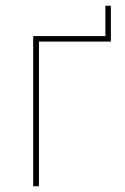

<svg xmlns="http://www.w3.org/2000/svg" viewBox="-20 -645 434 665"><path d="M95 0H115V-501H364V-625H345V-520H95Z"/></svg>

Font: Fixel Variable
Style: Regular
Weight: 100
Width: 3
Designer: AlfaBravo + MacPaw
Foundry: Kyrylo Tkachov, Marchela Mozhyna, Serhii Makarenko, Maria Weinstein, Zakhar Kryvoshyya
Version: Version 1.211